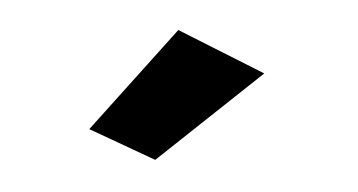

<svg xmlns="http://www.w3.org/2000/svg" viewBox="-28 -775 461 247"><g transform="rotate(5 202.0 -651.5)"><path d="M179 -567 91 -599 194 -736 309 -690Z"/></g></svg>

Font: Gudea
Style: Bold
Weight: 700
Designer: Agustina Mingote
Foundry: Agustina Mingote
Version: Version 1.002